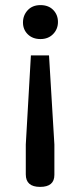

<svg xmlns="http://www.w3.org/2000/svg" viewBox="-20 -538 317 752"><path d="M193 28V147Q193 194 137 194Q81 194 81 145V28L101 -321H172ZM138.5 -518Q170 -518 188.5 -499Q207 -480 207 -452Q207 -424 188 -404.5Q169 -385 138.5 -385Q108 -385 89 -403.5Q70 -422 70 -450Q70 -478 88.5 -498Q107 -518 138.5 -518Z"/></svg>

Font: Bree Serif
Style: Regular
Weight: 400
Designer: Veronika Burian, Jos Scaglione
Foundry: TypeTogether
Version: Version 1.001